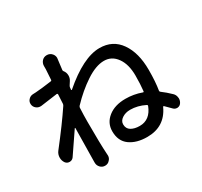

<svg xmlns="http://www.w3.org/2000/svg" viewBox="-168 -1020 1345 1281"><g transform="rotate(-30 504.5 -379.0)"><path d="M630.9 -76.2Q710.9 -76.2 745.1 -164.1Q747.1 -170.9 741.2 -173.8Q684.6 -202.1 627.9 -202.1Q591.8 -202.1 565.4 -184.6Q539.1 -167 539.1 -140.6Q539.1 -107.4 564.9 -91.8Q590.8 -76.2 630.9 -76.2ZM369.1 -658.2Q368.2 -652.3 372.1 -647.5Q386.7 -629.9 386.7 -605.5Q386.7 -585.9 376 -569.3Q369.1 -559.6 360.4 -544.9Q356.4 -539.1 355.5 -532.2Q354.5 -521.5 353.5 -514.6Q353.5 -512.7 355.5 -511.7Q357.4 -510.7 358.4 -511.7Q531.2 -661.1 656.2 -661.1Q757.8 -661.1 813.5 -581.5Q869.1 -502 869.1 -371.1Q869.1 -278.3 858.4 -215.8Q857.4 -209 863.3 -205.1Q896.5 -180.7 929.7 -148.4Q945.3 -133.8 947.3 -112.3Q948.2 -109.4 948.2 -105.5Q948.2 -87.9 938.5 -73.2Q928.7 -57.6 910.2 -55.7Q908.2 -55.7 906.2 -55.7Q890.6 -55.7 878.9 -67.4Q856.4 -90.8 836.9 -109.4Q831.1 -114.3 828.1 -107.4Q772.5 12.7 637.7 12.7Q555.7 12.7 504.4 -24.4Q453.1 -61.5 453.1 -136.7Q453.1 -200.2 503.9 -240.7Q554.7 -281.2 636.7 -281.2Q700.2 -281.2 759.8 -259.8Q766.6 -256.8 767.6 -264.6Q773.4 -315.4 773.4 -381.8Q773.4 -468.8 736.3 -520.5Q699.2 -572.3 639.6 -572.3Q577.1 -572.3 499.5 -521Q421.9 -469.7 350.6 -394.5Q345.7 -388.7 344.7 -381.8Q341.8 -326.2 341.8 -276.4Q341.8 -100.6 346.7 -29.3L347.7 -11.7Q347.7 7.8 334 21.5Q320.3 38.1 297.9 38.1Q276.4 38.1 261.7 22.5Q247.1 6.8 247.1 -13.7V-27.3Q248 -124 251 -278.3Q251 -280.3 249.5 -280.8Q248 -281.2 247.1 -280.3Q170.9 -168 136.7 -118.2Q125 -102.5 105.5 -102.5Q85.9 -102.5 74.2 -118.2Q61.5 -136.7 61.5 -159.2Q61.5 -184.6 76.2 -204.1Q188.5 -347.7 254.9 -447.3Q258.8 -453.1 259.8 -460L263.7 -531.2Q263.7 -534.2 261.7 -536.1Q259.8 -538.1 256.8 -538.1Q231.4 -534.2 127.9 -520.5Q124 -520.5 121.1 -520.5Q104.5 -520.5 90.8 -531.2Q74.2 -543.9 72.3 -565.4Q72.3 -567.4 72.3 -570.3Q72.3 -586.9 84 -599.6Q97.7 -615.2 118.2 -616.2Q128.9 -616.2 141.6 -617.2Q186.5 -620.1 263.7 -630.9Q271.5 -631.8 271.5 -639.6Q276.4 -704.1 276.4 -717.8V-742.2Q276.4 -763.7 291 -780.3Q305.7 -795.9 327.1 -795.9Q328.1 -795.9 329.1 -795.9H331.1Q353.5 -794.9 368.2 -777.3Q379.9 -762.7 379.9 -745.1Q379.9 -741.2 378.9 -737.3Q374 -700.2 369.1 -658.2Z"/></g></svg>

Font: Gen Jyuu Gothic P Medium
Style: Regular
Weight: 500
Designer: [Source Han Sans]
Ryoko NISHIZUKA  (kana & ideographs); Paul D. Hunt (Latin, Greek & Cyrillic); Wenlong ZHANG  (bopomofo
Version: Version 1.002.20150607